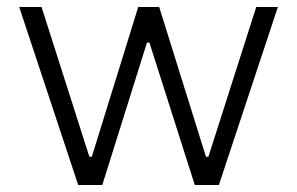

<svg xmlns="http://www.w3.org/2000/svg" viewBox="-20 -530 851 550"><path d="M538 0 408 -408H401L273 0H204L35 -510H99L236 -81H243L376 -510H436L570 -81H577L714 -510H776L607 0Z"/></svg>

Font: Azeri Sans Light
Style: Regular
Weight: 300
Designer: Hector Gatti & Omnibus-Type (original fonts) / Cristiano Sobral (main changes and remastering)
Version: Version 1.000; ttfautohint (v1.6)